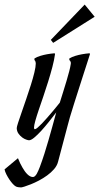

<svg xmlns="http://www.w3.org/2000/svg" viewBox="-129 -611 437 847"><path d="M127 103Q122.6 120.1 109.4 135.3Q96.2 150.4 79.1 162.8Q62 175.3 43 185.3Q23.9 195.3 7.3 201.9Q-9.3 208.5 -21.2 212.2Q-33.2 215.8 -36.1 215.8Q-40.5 215.8 -48.1 214.8Q-55.7 213.9 -60.1 210.9Q-65.4 208 -72.8 200Q-80.1 191.9 -87.4 181.2Q-94.7 170.4 -100.8 158.4Q-106.9 146.5 -108.9 136.2L-49.8 86.9Q-40.5 110.4 -29.8 128.4Q-25.4 136.2 -20 143.8Q-14.6 151.4 -8.8 157.2Q-2.9 163.1 3.4 166.5Q9.8 169.9 16.1 169.9Q21 169.9 25.1 166Q29.3 162.1 33 156Q36.6 149.9 40 141.8Q43.5 133.8 46.9 125Q57.6 96.2 66.9 67.1Q76.2 38.1 84.7 8.3Q93.3 -21.5 101.8 -52.2Q110.4 -83 119.1 -115.2Q103.5 -94.7 86.2 -73Q68.8 -51.3 52.5 -33.4Q36.1 -15.6 22 -3.9Q7.8 7.8 -1 7.8Q-4.4 7.8 -13.2 4.9Q-22 2 -31 -4.6Q-40 -11.2 -47.4 -21.5Q-54.7 -31.7 -55.2 -45.9Q-55.2 -50.8 -49.1 -69.8Q-43 -88.9 -33.4 -116Q-23.9 -143.1 -13.2 -174.6Q-2.4 -206.1 7.1 -236.1Q16.6 -266.1 22.7 -291.5Q28.8 -316.9 28.8 -331.1Q28.8 -335 27.8 -337.9Q26.9 -340.8 25.9 -342.8Q24.4 -344.7 22.9 -346.2V-353Q33.7 -359.9 48.8 -364.5Q64 -369.1 78.1 -371.6Q94.2 -374.5 111.8 -376L113.8 -373Q110.4 -347.2 102.1 -315.7Q93.8 -284.2 83.5 -251.2Q73.2 -218.3 62.3 -186Q51.3 -153.8 42 -126.5Q32.7 -99.1 26.9 -78.4Q21 -57.6 21 -47.9Q21 -41 24.9 -41Q28.8 -41 37.1 -48.1Q45.4 -55.2 56.2 -66.4Q66.9 -77.6 78.9 -91.3Q90.8 -105 101.8 -117.9Q112.8 -130.9 121.6 -141.8Q130.4 -152.8 134.8 -158.2Q141.6 -179.7 149.4 -204.8Q157.2 -230 164.3 -253.4Q171.4 -276.9 176.5 -296.9Q181.6 -316.9 183.1 -328.1Q184.1 -333.5 183.1 -336.7Q182.1 -339.8 180.7 -342.3Q178.7 -344.7 176.8 -346.2V-353Q188 -359.9 203.1 -364.5Q218.3 -369.1 232.4 -371.6Q248.5 -374.5 266.1 -376L268.1 -373Q264.6 -361.8 256.8 -337.6Q249 -313.5 239 -282.5Q229 -251.5 218 -217Q207 -182.6 197 -151.1Q187 -119.6 179.4 -94Q171.9 -68.4 168.9 -55.2ZM288.6 -537.1 105.5 -421.9 95.2 -435.1 244.6 -590.8Z"/></svg>

Font: Romanesco
Style: Regular
Weight: 400
Designer: Astigmatic (AOETI)
Foundry: Astigmatic (AOETI)
Version: Version 1.000